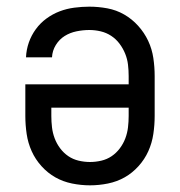

<svg xmlns="http://www.w3.org/2000/svg" viewBox="-20 -548 540 576"><path d="M250 8Q223 8 196 2.5Q169 -3 146 -16Q123 -29 104.5 -49.5Q86 -70 75 -94.5Q64 -119 60 -146Q56 -173 56 -200V-295H366V-320Q366 -337 364 -354Q362 -371 355.5 -387Q349 -403 338.5 -417Q328 -431 313.5 -440.5Q299 -450 282 -454Q265 -458 248 -458Q229 -458 209.5 -454Q190 -450 174 -440Q158 -430 147.5 -413Q137 -396 136 -376H58Q59 -399 66.5 -420.5Q74 -442 87.5 -460.5Q101 -479 119.5 -492.5Q138 -506 159 -514Q180 -522 203 -525Q226 -528 248 -528Q275 -528 302 -523Q329 -518 352.5 -504.5Q376 -491 394.5 -470.5Q413 -450 424.5 -425.5Q436 -401 440 -374Q444 -347 444 -320V-200Q444 -173 440 -146Q436 -119 425 -94.5Q414 -70 395.5 -49.5Q377 -29 354 -16Q331 -3 304 2.5Q277 8 250 8ZM250 -62Q267 -62 284 -66Q301 -70 315 -79.5Q329 -89 339.5 -103Q350 -117 356 -133Q362 -149 364 -166Q366 -183 366 -200V-225H134V-200Q134 -183 136 -166Q138 -149 144 -133Q150 -117 160.5 -103Q171 -89 185 -79.5Q199 -70 216 -66Q233 -62 250 -62Z"/></svg>

Font: Iosevka Term SS14
Style: Regular
Weight: 400
Monospace: yes
Designer: Belleve Invis
Foundry: Belleve Invis
Version: Version 24.1.1; ttfautohint (v1.8.4)